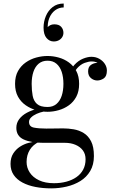

<svg xmlns="http://www.w3.org/2000/svg" viewBox="-20 -778 640 1058"><path d="M262 260Q216 260 175.5 252.2Q135 244.5 104 228Q73 211.5 55.5 186Q38 160.5 38 125Q38 91 53 67.8Q68 44.5 90.2 30.2Q112.5 16 135.8 9.8Q159 3.5 176 3.5H195.5Q162 19 144.2 47.8Q126.5 76.5 126.5 114.5Q126.5 146 144 172.8Q161.5 199.5 195.2 215.5Q229 231.5 277.5 231.5Q314.5 231.5 346 223Q377.5 214.5 401.2 198Q425 181.5 438.2 156.8Q451.5 132 451.5 99.5Q451.5 71 436.8 51Q422 31 396.2 20Q370.5 9 338 9Q327.5 9 303 9Q278.5 9 254 9Q229.5 9 218.5 9Q151 9 110.5 -9.5Q70 -28 70 -73.5Q70 -100.5 85.8 -121.5Q101.5 -142.5 128.5 -157Q155.5 -171.5 189 -179Q222.5 -186.5 258 -186.5L256.5 -167.5Q240.5 -167.5 220.5 -163.2Q200.5 -159 182 -150.8Q163.5 -142.5 151.8 -131.2Q140 -120 140 -106Q140 -80 167 -74.8Q194 -69.5 235 -69.5Q252.5 -69.5 268.2 -69.8Q284 -70 299 -70.2Q314 -70.5 328 -70.5Q356 -70.5 385.8 -65.5Q415.5 -60.5 441 -45Q466.5 -29.5 482 0.8Q497.5 31 497.5 82Q497.5 130 477.2 164.2Q457 198.5 423 219.5Q389 240.5 347.2 250.2Q305.5 260 262 260ZM242 -162Q211.5 -162 180 -170.8Q148.5 -179.5 122 -197.8Q95.5 -216 79.2 -245.2Q63 -274.5 63 -316Q63 -357.5 79.2 -386.5Q95.5 -415.5 122 -434Q148.5 -452.5 180 -461Q211.5 -469.5 242 -469.5Q272.5 -469.5 303.2 -461Q334 -452.5 359.5 -434Q385 -415.5 400.5 -386.5Q416 -357.5 416 -316Q416 -274.5 400.5 -245.2Q385 -216 359.5 -197.8Q334 -179.5 303.2 -170.8Q272.5 -162 242 -162ZM242 -188.5Q271.5 -188.5 291 -205Q310.5 -221.5 320 -250.2Q329.5 -279 329.5 -316Q329.5 -353 320 -381.8Q310.5 -410.5 291 -427Q271.5 -443.5 242 -443.5Q212.5 -443.5 193 -427Q173.5 -410.5 164 -381.8Q154.5 -353 154.5 -316Q154.5 -279 160 -250.2Q165.5 -221.5 184 -205Q202.5 -188.5 242 -188.5ZM516 -334.5Q497 -334.5 481.2 -347.5Q465.5 -360.5 465.5 -385Q465.5 -410 481.8 -420.8Q498 -431.5 516 -431.5Q534.5 -431.5 551.2 -420.8Q568 -410 568 -389.5H542Q542 -408 527.2 -423.8Q512.5 -439.5 485.5 -439.5Q468.5 -439.5 446.5 -431.5Q424.5 -423.5 405 -401.8Q385.5 -380 375.5 -338.5L357 -352.5Q367 -395.5 389.5 -420Q412 -444.5 437.8 -454.8Q463.5 -465 483.5 -465Q508 -465 527.2 -454Q546.5 -443 557.8 -425.8Q569 -408.5 569 -389.5Q569 -357.5 551.8 -346Q534.5 -334.5 516 -334.5ZM276 -549.5Q252.5 -549.5 236.2 -568.8Q220 -588 220 -626Q220 -659 232.8 -689.5Q245.5 -720 270.2 -739.2Q295 -758.5 331 -758.5V-737Q304.5 -737 283.2 -721Q262 -705 251.2 -677.2Q240.5 -649.5 243.5 -614.5H236.5Q235.5 -619.5 241 -626.5Q246.5 -633.5 256.2 -638.8Q266 -644 279 -644Q305 -644 317.2 -630.2Q329.5 -616.5 329.5 -597Q329.5 -584 322.5 -573Q315.5 -562 303.5 -555.8Q291.5 -549.5 276 -549.5Z"/></svg>

Font: Bodoni Moda 9pt
Style: Regular
Weight: 400
Designer: Owen Earl
Foundry: indestructible type
Version: Version 2.005